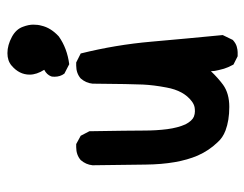

<svg xmlns="http://www.w3.org/2000/svg" viewBox="-94 -588 687 540"><g transform="rotate(-90 250.0 -318.5)"><path d="M152.3 -28.3Q131.8 -36.1 119.1 -50.8Q95.7 -75.2 82 -106.4Q57.6 -163.1 56.6 -252.9L54.7 -402.3Q56.6 -420.9 69.3 -435.5Q84 -448.2 105.5 -448.2Q108.4 -448.2 114.3 -448.2L137.7 -435.5L150.4 -411.1Q152.3 -294.9 152.3 -258.8Q152.3 -222.7 156.2 -192.4Q160.2 -162.1 169.9 -140.6Q179.7 -122.1 191.4 -117.2Q199.2 -114.3 206.1 -114.3Q212.9 -114.3 217.8 -115.2Q222.7 -116.2 226.6 -118.2Q230.5 -120.1 234.4 -123Q264.6 -145.5 273.4 -194.3Q280.3 -230.5 281.7 -260.7Q283.2 -291 284.2 -401.4V-402.3Q286.1 -420.9 298.8 -435.5Q313.5 -448.2 335 -448.2Q337.9 -448.2 343.8 -448.2L369.1 -435.5Q393.6 -336.9 402.3 -236.8Q411.1 -136.7 420.9 -36.1L407.2 -7.8Q397.5 1 388.2 3.4Q378.9 5.9 373 5.9Q367.2 5.9 361.3 5.9L337.9 -5.9Q329.1 -22.5 326.2 -32.7Q323.2 -43 322.3 -47.9Q319.3 -58.6 319.3 -69.3Q300.8 -49.8 281.2 -35.2Q256.8 -17.6 218.8 -17.6Q180.7 -17.6 152.3 -28.3ZM303.7 -508.8Q303.7 -515.6 304.7 -518.6Q309.6 -531.2 323.2 -538.1Q309.6 -559.6 309.6 -579.1Q309.6 -608.4 335 -629.9Q348.6 -641.6 370.1 -641.6Q392.6 -641.6 416 -628.9Q437.5 -617.2 444.3 -597.7Q450.2 -582 450.2 -568.8Q450.2 -555.7 447.3 -545.9Q441.4 -519.5 417 -497.1Q383.8 -473.6 338.9 -467.8L312.5 -481.4Q303.7 -493.2 303.7 -508.8Z"/></g></svg>

Font: JasonHandwriting2
Style: SemiBold
Weight: 600
Version: Version 1.04.7